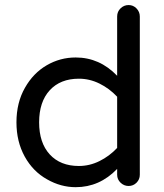

<svg xmlns="http://www.w3.org/2000/svg" viewBox="-20 -739 656 769"><path d="M168.9 -20.5Q112.3 -51.8 79.1 -111.8Q45.9 -171.9 45.9 -249Q45.9 -328.1 80.1 -387.7Q113.3 -446.3 167 -477.5Q220.7 -508.8 283.2 -508.8Q378.9 -508.8 449.2 -435.5V-672.9Q449.2 -692.4 462.9 -705.6Q476.6 -718.8 495.1 -718.8Q513.7 -718.8 526.9 -705.1Q540 -691.4 540 -672.9V-39.1Q540 -20.5 526.9 -7.3Q513.7 5.9 495.1 5.9Q476.6 5.9 462.9 -7.3Q449.2 -20.5 449.2 -39.1V-62.5Q378.9 10.7 283.2 10.7Q223.6 10.7 168.9 -20.5ZM449.2 -146.5V-351.6Q418 -384.8 378.4 -404.3Q338.9 -423.8 295.9 -423.8Q221.7 -423.8 179.2 -377.4Q136.7 -331.1 136.7 -249Q136.7 -167 179.2 -120.6Q221.7 -74.2 295.9 -74.2Q338.9 -74.2 378.4 -93.8Q418 -113.3 449.2 -146.5Z"/></svg>

Font: FakePearl
Style: Regular
Weight: 400
Version: Version 1.2